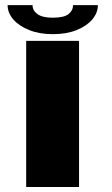

<svg xmlns="http://www.w3.org/2000/svg" viewBox="-20 -750 450 770"><path d="M85 0V-586H297V0ZM191.5 -613Q138.5 -613 97.5 -629.2Q56.5 -645.5 33.5 -672Q10.5 -698.5 10.5 -729.5H110.5Q110.5 -707.5 130.5 -693.2Q150.5 -679 191.5 -679Q236.5 -679 254.8 -693.5Q273 -708 273 -729.5H372.5Q372.5 -698.5 350 -672Q327.5 -645.5 287 -629.2Q246.5 -613 191.5 -613Z"/></svg>

Font: Anybody UltraExpanded Regular
Style: Bold
Weight: 700
Width: 9
Designer: Tyler Finck
Foundry: Etcetera Type Company
Version: Version 1.010; ttfautohint (v1.8.3) -l 8 -r 50 -G 200 -x 14 